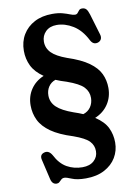

<svg xmlns="http://www.w3.org/2000/svg" viewBox="-99 -779 764 1053"><g transform="rotate(-10 283.0 -253.0)"><path d="M176 184Q165.5 184 158.8 190.2Q152 196.5 145.8 202.5Q139.5 208.5 130.5 208.5Q105 208.5 98 176.5L72 65.5Q65 36 92 28.5Q117.5 21 135 51Q160.5 101 199.2 122.8Q238 144.5 285 144.5Q326 144.5 349.2 123.2Q372.5 102 372.5 70.5Q373 38.5 351 15Q329 -8.5 264.5 -31.5Q188 -55.5 144 -86.5Q100 -117.5 81.5 -155.8Q63 -194 63 -238.5Q63 -288.5 88.8 -327.2Q114.5 -366 161.5 -386Q116 -417 97.2 -455.8Q78.5 -494.5 78.5 -539.5Q78.5 -590.5 102 -629.5Q125.5 -668.5 167.5 -690.5Q209.5 -712.5 266.5 -712.5Q300 -712.5 323.5 -706Q347 -699.5 363 -693Q379 -686.5 390 -686.5Q399.5 -686.5 404.8 -693.2Q410 -700 415.8 -706.8Q421.5 -713.5 433 -713.5Q447 -713.5 455.5 -704.8Q464 -696 471 -673L505.5 -557.5Q511 -540.5 504.8 -528.8Q498.5 -517 484 -513.5Q459 -507.5 445 -535.5Q415.5 -593.5 370.8 -621Q326 -648.5 280 -648.5Q241 -648.5 218.2 -625.8Q195.5 -603 195.5 -570Q195.5 -534 221 -508Q246.5 -482 304.5 -461Q380.5 -436 423 -405.5Q465.5 -375 482.8 -338.5Q500 -302 500 -259.5Q500 -208.5 473.5 -169Q447 -129.5 400 -110Q448 -78.5 466.2 -40.8Q484.5 -3 484.5 41.5Q484.5 87 462 124.8Q439.5 162.5 396.5 185.2Q353.5 208 293 208Q244 208 215.8 196Q187.5 184 176 184ZM289 -160.5Q316.5 -151.5 339.5 -141.5Q366.5 -150 381.2 -171.5Q396 -193 396.5 -221.5Q397 -256.5 373.2 -282.2Q349.5 -308 280 -332.5Q248 -342 221.5 -353.5Q196.5 -345 182.5 -324Q168.5 -303 168.5 -275Q168.5 -237 197 -210Q225.5 -183 289 -160.5Z"/></g></svg>

Font: Fraunces 72pt SuperSoft SemiBold
Style: Regular
Weight: 600
Version: Version 1.000;[b76b70a41]